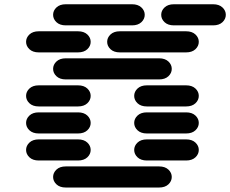

<svg xmlns="http://www.w3.org/2000/svg" viewBox="-20 -881 1064 888"><path d="M284.2 -13.7H715.8Q743.2 -13.7 758.8 -28.3Q774.4 -43 774.4 -62.5Q774.4 -82 758.8 -96.7Q743.2 -111.3 715.8 -111.3H284.2Q256.8 -111.3 241.2 -96.7Q225.6 -82 225.6 -62.5Q225.6 -43 241.2 -28.3Q256.8 -13.7 284.2 -13.7ZM159.2 -138.7H340.8Q368.2 -138.7 383.8 -153.3Q399.4 -168 399.4 -187.5Q399.4 -207 383.8 -221.7Q368.2 -236.3 340.8 -236.3H159.2Q131.8 -236.3 116.2 -221.7Q100.6 -207 100.6 -187.5Q100.6 -168 116.2 -153.3Q131.8 -138.7 159.2 -138.7ZM659.2 -138.7H840.8Q868.2 -138.7 883.8 -153.3Q899.4 -168 899.4 -187.5Q899.4 -207 883.8 -221.7Q868.2 -236.3 840.8 -236.3H659.2Q631.8 -236.3 616.2 -221.7Q600.6 -207 600.6 -187.5Q600.6 -168 616.2 -153.3Q631.8 -138.7 659.2 -138.7ZM159.2 -263.7H340.8Q368.2 -263.7 383.8 -278.3Q399.4 -293 399.4 -312.5Q399.4 -332 383.8 -346.7Q368.2 -361.3 340.8 -361.3H159.2Q131.8 -361.3 116.2 -346.7Q100.6 -332 100.6 -312.5Q100.6 -293 116.2 -278.3Q131.8 -263.7 159.2 -263.7ZM659.2 -263.7H840.8Q868.2 -263.7 883.8 -278.3Q899.4 -293 899.4 -312.5Q899.4 -332 883.8 -346.7Q868.2 -361.3 840.8 -361.3H659.2Q631.8 -361.3 616.2 -346.7Q600.6 -332 600.6 -312.5Q600.6 -293 616.2 -278.3Q631.8 -263.7 659.2 -263.7ZM159.2 -388.7H340.8Q368.2 -388.7 383.8 -403.3Q399.4 -418 399.4 -437.5Q399.4 -457 383.8 -471.7Q368.2 -486.3 340.8 -486.3H159.2Q131.8 -486.3 116.2 -471.7Q100.6 -457 100.6 -437.5Q100.6 -418 116.2 -403.3Q131.8 -388.7 159.2 -388.7ZM659.2 -388.7H840.8Q868.2 -388.7 883.8 -403.3Q899.4 -418 899.4 -437.5Q899.4 -457 883.8 -471.7Q868.2 -486.3 840.8 -486.3H659.2Q631.8 -486.3 616.2 -471.7Q600.6 -457 600.6 -437.5Q600.6 -418 616.2 -403.3Q631.8 -388.7 659.2 -388.7ZM284.2 -513.7H715.8Q743.2 -513.7 758.8 -528.3Q774.4 -543 774.4 -562.5Q774.4 -582 758.8 -596.7Q743.2 -611.3 715.8 -611.3H284.2Q256.8 -611.3 241.2 -596.7Q225.6 -582 225.6 -562.5Q225.6 -543 241.2 -528.3Q256.8 -513.7 284.2 -513.7ZM159.2 -638.7H340.8Q368.2 -638.7 383.8 -653.3Q399.4 -668 399.4 -687.5Q399.4 -707 383.8 -721.7Q368.2 -736.3 340.8 -736.3H159.2Q131.8 -736.3 116.2 -721.7Q100.6 -707 100.6 -687.5Q100.6 -668 116.2 -653.3Q131.8 -638.7 159.2 -638.7ZM534.2 -638.7H840.8Q868.2 -638.7 883.8 -653.3Q899.4 -668 899.4 -687.5Q899.4 -707 883.8 -721.7Q868.2 -736.3 840.8 -736.3H534.2Q506.8 -736.3 491.2 -721.7Q475.6 -707 475.6 -687.5Q475.6 -668 491.2 -653.3Q506.8 -638.7 534.2 -638.7ZM284.2 -763.7H590.8Q618.2 -763.7 633.8 -778.3Q649.4 -793 649.4 -812.5Q649.4 -832 633.8 -846.7Q618.2 -861.3 590.8 -861.3H284.2Q256.8 -861.3 241.2 -846.7Q225.6 -832 225.6 -812.5Q225.6 -793 241.2 -778.3Q256.8 -763.7 284.2 -763.7ZM784.2 -763.7H965.8Q993.2 -763.7 1008.8 -778.3Q1024.4 -793 1024.4 -812.5Q1024.4 -832 1008.8 -846.7Q993.2 -861.3 965.8 -861.3H784.2Q756.8 -861.3 741.2 -846.7Q725.6 -832 725.6 -812.5Q725.6 -793 741.2 -778.3Q756.8 -763.7 784.2 -763.7Z"/></svg>

Font: Sixtyfour
Style: Regular
Weight: 400
Designer: Jens Kutilek
Foundry: Jens Kutilek
Version: Version 2.001